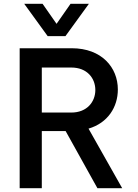

<svg xmlns="http://www.w3.org/2000/svg" viewBox="-20 -995 731 1015"><path d="M326 -804 450 -975H353L279 -869L205 -975H108L232 -804ZM201 0V-302H327L495 0H626L448 -315C550 -345 603 -429 603 -522C603 -638 518 -740 359 -740H84V0ZM357 -638C441 -638 484 -581 484 -519C484 -458 441 -400 357 -400H201V-638Z"/></svg>

Font: Be Vietnam Pro Medium
Style: Regular
Weight: 500
Designer: Lam Bao, Tony Le, Vietanh Nguyen
Foundry: Yellow Type Foundry
Version: Version 1.002